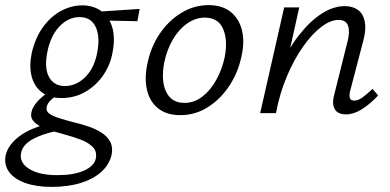

<svg xmlns="http://www.w3.org/2000/svg" viewBox="-77 -443 1528 752"><path d="M125 289Q66 289 23 274Q-20 259 -41 231Q-62 203 -55 166Q-46 125 -1.5 91Q43 57 131 36L144 70Q84 83 48.5 103.5Q13 124 6 154Q-3 193 36.5 218Q76 243 147 243Q212 243 251.5 225.5Q291 208 298 179Q304 151 286.5 133Q269 115 239.5 104Q210 93 177 84Q150 77 125.5 69.5Q101 62 81.5 52Q62 42 52 29Q42 16 46 -3Q50 -21 62.5 -37Q75 -53 91 -66Q107 -79 121 -88L154 -73Q146 -69 135.5 -62Q125 -55 116.5 -45Q108 -35 106 -24Q102 -8 116 2Q130 12 155.5 20Q181 28 212 36Q242 43 271 53Q300 63 322 77.5Q344 92 355 113Q366 134 360 164Q351 202 320 230Q289 258 239.5 273.5Q190 289 125 289ZM164 -59Q115 -59 85.5 -82.5Q56 -106 46.5 -145.5Q37 -185 47 -234Q61 -295 91.5 -337Q122 -379 162.5 -400.5Q203 -422 245 -422Q288 -422 318.5 -400.5Q349 -379 362 -338Q375 -297 364 -239Q356 -191 328.5 -150Q301 -109 258.5 -84Q216 -59 164 -59ZM177 -106Q222 -106 258 -142Q294 -178 305 -244Q315 -304 296.5 -340Q278 -376 235 -376Q190 -376 155 -338.5Q120 -301 108 -237Q96 -175 115.5 -140.5Q135 -106 177 -106ZM461 -360 310 -363 302 -397 470 -408Z M629 8Q576 8 543 -18Q510 -44 499 -89.5Q488 -135 500 -192Q513 -258 548 -310Q583 -362 633 -392.5Q683 -423 740 -423Q792 -423 825 -397.5Q858 -372 870 -327Q882 -282 869 -223Q856 -160 821.5 -107.5Q787 -55 737.5 -23.5Q688 8 629 8ZM645 -40Q684 -40 716 -65Q748 -90 770.5 -131Q793 -172 803 -219Q816 -285 797 -329.5Q778 -374 725 -374Q690 -374 657.5 -352Q625 -330 601 -290Q577 -250 566 -197Q553 -126 574 -83Q595 -40 645 -40Z M1278 5Q1259 5 1246 -3Q1233 -11 1229 -28.5Q1225 -46 1232 -72L1285 -284Q1294 -320 1286 -342.5Q1278 -365 1249 -365Q1217 -365 1180.5 -337Q1144 -309 1109 -259Q1074 -209 1046 -142.5Q1018 -76 1004 0H959Q982 -97 1017 -174.5Q1052 -252 1095 -306.5Q1138 -361 1183.5 -390Q1229 -419 1273 -419Q1304 -419 1324.5 -404.5Q1345 -390 1351.5 -359.5Q1358 -329 1346 -284L1295 -89Q1290 -71 1293 -60Q1296 -49 1310 -49Q1326 -49 1343 -61.5Q1360 -74 1382 -95L1404 -69Q1371 -34 1339.5 -14.5Q1308 5 1278 5ZM942 0 1036 -414H1095L1003 0Z"/></svg>

Font: Ysabeau Office
Style: Italic
Weight: 400
Italic angle: -12°
Designer: Christian Thalmann (Catharsis Fonts)
Version: Version 2.001;gftools[0.9.30]; featfreeze: tnum,lnum,ss02